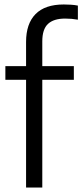

<svg xmlns="http://www.w3.org/2000/svg" viewBox="-20 -838 368 858"><path d="M96.5 0V-481.5H4V-542.5H96.5V-650.5Q96.5 -732 138.8 -775Q181 -818 265 -818Q279 -818 296 -817Q313 -816 328 -813V-750Q313.5 -752.5 300.2 -753.8Q287 -755 271 -755Q220 -755 194.5 -731.2Q169 -707.5 169 -653V-542.5H310V-481.5H169V0Z"/></svg>

Font: Encode Sans Condensed
Style: Regular
Weight: 400
Width: 3
Designer: Multiple Designers
Foundry: Impallari Type
Version: Version 3.000; ttfautohint (v1.8.3) -l 8 -r 50 -G 200 -x 14 